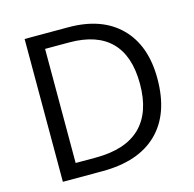

<svg xmlns="http://www.w3.org/2000/svg" viewBox="-104 -821 938 927"><g transform="rotate(-15 364.5 -357.0)"><path d="M668 -363.8Q668 -187 572 -93.5Q476.1 0 295.9 0H98.1V-713.9H316.9Q483.4 -713.9 575.7 -621.6Q668 -529.3 668 -363.8ZM580.1 -360.8Q580.1 -500.5 510 -571.3Q439.9 -642.1 301.8 -642.1H181.2V-71.8H282.2Q430.7 -71.8 505.4 -144.8Q580.1 -217.8 580.1 -360.8Z"/></g></svg>

Font: f01972551
Style: Regular
Weight: 400
Foundry: Ascender Corporation
Version: Version 1.10